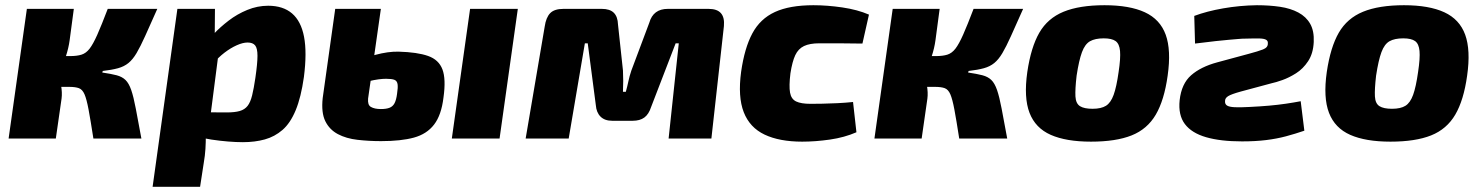

<svg xmlns="http://www.w3.org/2000/svg" viewBox="-20 -531 5683 736"><path d="M583 -497Q555 -434 536.5 -393Q518 -352 503.5 -327.5Q489 -303 472.5 -289.5Q456 -276 432.5 -269.5Q409 -263 374 -259L372 -253Q406 -248 427 -242.5Q448 -237 461 -224.5Q474 -212 483 -186Q492 -160 500.5 -115Q509 -70 522 0H338Q327 -71 319.5 -111Q312 -151 304 -169.5Q296 -188 282.5 -193Q269 -198 245 -198L248 -316Q275 -316 292.5 -321.5Q310 -327 323.5 -344.5Q337 -362 353 -398Q369 -434 393 -497ZM263 -497 247 -377Q243 -347 232.5 -315Q222 -283 205 -254Q209 -232 214 -204Q219 -176 216 -153L194 0H13L83 -497ZM291 -316 275 -198H178L194 -316Z M1008 -509Q1065 -509 1099.5 -479.5Q1134 -450 1145.5 -390Q1157 -330 1145 -236Q1134 -158 1113.5 -108.5Q1093 -59 1063 -33Q1033 -7 995 3.5Q957 14 911 14Q886 14 854.5 11.5Q823 9 790 4Q757 -1 727.5 -9.5Q698 -18 679 -30L700 -101Q739 -101 772.5 -100.5Q806 -100 849 -100Q880 -100 899 -105.5Q918 -111 929 -125Q940 -139 946.5 -165.5Q953 -192 959 -233Q967 -288 967 -317Q967 -346 958 -357Q949 -368 929 -368Q911 -368 887.5 -357.5Q864 -347 840.5 -329Q817 -311 798 -288L765 -359Q777 -377 800.5 -402Q824 -427 856.5 -452Q889 -477 928 -493Q967 -509 1008 -509ZM804 -497 803 -375 822 -360 779 -27 769 -10Q769 15 767.5 40Q766 65 761 94L747 185H565L660 -497Z M1440 -497 1391 -153Q1390 -141 1392.5 -133Q1395 -125 1402 -121Q1409 -117 1418.5 -115Q1428 -113 1440 -113Q1461 -113 1473.5 -118Q1486 -123 1492.5 -135.5Q1499 -148 1502 -171Q1506 -196 1504 -208.5Q1502 -221 1492 -225Q1482 -229 1460 -229Q1433 -229 1395 -220Q1357 -211 1301 -172L1316 -274Q1368 -307 1418 -320.5Q1468 -334 1508 -333Q1580 -331 1621 -316.5Q1662 -302 1676 -265Q1690 -228 1680 -157Q1672 -90 1644 -53.5Q1616 -17 1566.5 -3.5Q1517 10 1441 10Q1394 10 1350.5 5Q1307 0 1275 -17Q1243 -34 1227 -66.5Q1211 -99 1217 -155L1265 -497ZM1965 -497 1895 0H1712L1782 -497Z M2696 -497Q2729 -497 2743.5 -480.5Q2758 -464 2755 -431L2707 0H2543L2582 -365H2570L2476 -121Q2467 -93 2450 -80.5Q2433 -68 2405 -68H2327Q2298 -68 2282 -84Q2266 -100 2264 -128L2233 -365H2222L2160 0H1995L2068 -429Q2073 -464 2089 -480.5Q2105 -497 2140 -497H2287Q2318 -497 2333 -482Q2348 -467 2349 -437L2368 -261Q2369 -240 2369 -221Q2369 -202 2368 -179H2379Q2385 -201 2389 -220Q2393 -239 2400 -260L2469 -444Q2484 -497 2540 -497Z M3098 -511Q3151 -511 3209 -502.5Q3267 -494 3311 -475L3286 -364Q3235 -365 3193 -365Q3151 -365 3121 -365Q3084 -365 3062 -354.5Q3040 -344 3028.5 -319.5Q3017 -295 3010 -250Q3004 -201 3008.5 -176Q3013 -151 3032 -142Q3051 -133 3087 -133Q3106 -133 3132.5 -133.5Q3159 -134 3190 -135.5Q3221 -137 3250 -140L3263 -24Q3217 -4 3161.5 4Q3106 12 3055 12Q2968 12 2911 -15Q2854 -42 2831 -101Q2808 -160 2821 -256Q2834 -347 2864 -403Q2894 -459 2950.5 -485Q3007 -511 3098 -511Z M3902 -497Q3874 -434 3855.5 -393Q3837 -352 3822.5 -327.5Q3808 -303 3791.5 -289.5Q3775 -276 3751.5 -269.5Q3728 -263 3693 -259L3691 -253Q3725 -248 3746 -242.5Q3767 -237 3780 -224.5Q3793 -212 3802 -186Q3811 -160 3819.5 -115Q3828 -70 3841 0H3657Q3646 -71 3638.5 -111Q3631 -151 3623 -169.5Q3615 -188 3601.5 -193Q3588 -198 3564 -198L3567 -316Q3594 -316 3611.5 -321.5Q3629 -327 3642.5 -344.5Q3656 -362 3672 -398Q3688 -434 3712 -497ZM3582 -497 3566 -377Q3562 -347 3551.5 -315Q3541 -283 3524 -254Q3528 -232 3533 -204Q3538 -176 3535 -153L3513 0H3332L3402 -497ZM3610 -316 3594 -198H3497L3513 -316Z M4214 -511Q4310 -511 4368.5 -484Q4427 -457 4448.5 -398Q4470 -339 4456 -241Q4443 -147 4410.5 -91.5Q4378 -36 4318 -12Q4258 12 4162 12Q4067 12 4008 -14Q3949 -40 3926.5 -98.5Q3904 -157 3918 -255Q3932 -350 3964 -405.5Q3996 -461 4057 -486Q4118 -511 4214 -511ZM4211 -384Q4178 -384 4158.5 -373Q4139 -362 4127.5 -331Q4116 -300 4107 -241Q4101 -189 4102.5 -161.5Q4104 -134 4120 -124Q4136 -114 4168 -114Q4201 -114 4219.5 -125.5Q4238 -137 4249 -167.5Q4260 -198 4268 -255Q4276 -308 4273.5 -335.5Q4271 -363 4256.5 -373.5Q4242 -384 4211 -384Z M4798 -511Q4846 -511 4886.5 -505Q4927 -499 4957 -483Q4987 -467 5002.5 -439.5Q5018 -412 5016 -370Q5014 -326 4994.5 -296.5Q4975 -267 4948 -250Q4921 -233 4895.5 -224Q4870 -215 4855 -212L4736 -180Q4700 -170 4688 -162.5Q4676 -155 4676 -144Q4675 -132 4683.5 -126.5Q4692 -121 4713 -120Q4734 -119 4770 -121Q4811 -123 4845 -126Q4879 -129 4909.5 -133.5Q4940 -138 4966 -143L4980 -30Q4945 -18 4909.5 -8.5Q4874 1 4833 6Q4792 11 4741 11Q4659 11 4603.5 -5Q4548 -21 4522 -55.5Q4496 -90 4502 -147Q4509 -210 4546 -242.5Q4583 -275 4646 -292L4768 -325Q4802 -334 4821.5 -341.5Q4841 -349 4840 -365Q4841 -374 4833.5 -378.5Q4826 -383 4808.5 -383.5Q4791 -384 4758 -383Q4741 -383 4726 -381.5Q4711 -380 4691 -378.5Q4671 -377 4640.5 -373.5Q4610 -370 4561 -364L4558 -470Q4606 -488 4669 -499Q4732 -510 4798 -511Z M5362 -511Q5458 -511 5516.5 -484Q5575 -457 5596.5 -398Q5618 -339 5604 -241Q5591 -147 5558.5 -91.5Q5526 -36 5466 -12Q5406 12 5310 12Q5215 12 5156 -14Q5097 -40 5074.5 -98.5Q5052 -157 5066 -255Q5080 -350 5112 -405.5Q5144 -461 5205 -486Q5266 -511 5362 -511ZM5359 -384Q5326 -384 5306.5 -373Q5287 -362 5275.5 -331Q5264 -300 5255 -241Q5249 -189 5250.5 -161.5Q5252 -134 5268 -124Q5284 -114 5316 -114Q5349 -114 5367.5 -125.5Q5386 -137 5397 -167.5Q5408 -198 5416 -255Q5424 -308 5421.5 -335.5Q5419 -363 5404.5 -373.5Q5390 -384 5359 -384Z"/></svg>

Font: Exo 2 ExtraBold
Style: Italic
Weight: 800
Italic angle: -8°
Designer: Natanael Gama
Foundry: Natanael Gama
Version: Version 2.010